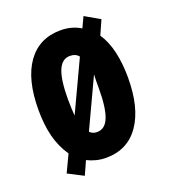

<svg xmlns="http://www.w3.org/2000/svg" viewBox="-119 -665 704 802"><g transform="rotate(-20 233.0 -264.5)"><path d="M431 -274Q431 -140 379 -65Q327 10 231 10Q208 10 187 4.5Q166 -1 148 -10L121 50L53 15L89 -61Q59 -105 46 -157Q33 -209 33 -274Q33 -410 85.5 -483Q138 -556 233 -556Q283 -556 322 -532L344 -579L410 -541L382 -478Q407 -441 419 -389Q431 -337 431 -274ZM164 -273Q164 -251 165 -233Q166 -215 167 -201L272 -425Q259 -442 233 -442Q198 -442 181 -401.5Q164 -361 164 -273ZM301 -274Q301 -291 301 -306Q301 -321 302 -335L200 -117Q213 -104 232 -104Q268 -104 284.5 -145.5Q301 -187 301 -274Z"/></g></svg>

Font: Noto Sans Sinhala UI ExtraCondensed
Style: Bold
Weight: 700
Width: 2
Designer: Jelle Bosma - Monotype Design Team
Foundry: Monotype Imaging Inc.
Version: Version 2.006; ttfautohint (v1.8.4.7-5d5b)